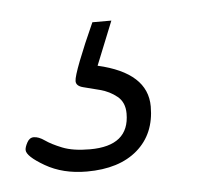

<svg xmlns="http://www.w3.org/2000/svg" viewBox="-76 -31 284 272"><g transform="rotate(-5 65.5 105.0)"><path d="M38 210Q4 210 -21 195.5Q-46 181 -46 172Q-46 168 -42.5 161.5Q-39 155 -33 155Q-26 155 -17.5 161Q-9 167 6 173Q21 179 45 179Q101 179 101 133Q101 117 90.5 108.5Q80 100 66.5 96.5Q53 93 43 90.5Q33 88 33 81Q33 75 41.5 53Q50 31 64 0H91L66 62Q136 78 136 126Q136 165 110 187.5Q84 210 38 210Z"/></g></svg>

Font: Asap Semi Condensed Semi Condensed Thin
Style: Italic
Weight: 100
Width: 4
Italic angle: -6°
Designer: Pablo Cosgaya
Foundry: Omnibus-Type
Version: Version 3.001; ttfautohint (v1.8.4.7-5d5b)